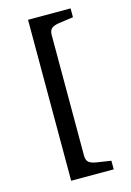

<svg xmlns="http://www.w3.org/2000/svg" viewBox="-122 -762 630 924"><g transform="rotate(-15 193.5 -300.0)"><path d="M114 -701H326V-657L254 -647Q228 -643 216.5 -633Q205 -623 205 -600V-1Q205 23 216.5 33Q228 43 254 47L326 58V101H114Z"/></g></svg>

Font: Kurale
Style: Regular
Weight: 400
Designer: Eduardo Rodriguez Tunni
Foundry: Eduardo Rodriguez Tunni
Version: Version 2.000